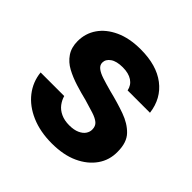

<svg xmlns="http://www.w3.org/2000/svg" viewBox="-140 -634 771 771"><g transform="rotate(45 245.5 -248.0)"><path d="M254 12Q188 12 137 -10Q86 -32 56 -70.5Q26 -109 21 -158H155Q160 -140 172 -124Q184 -108 204.5 -98.5Q225 -89 252 -89Q279 -89 296.5 -97Q314 -105 322 -117Q330 -129 330 -142Q330 -162 317.5 -172.5Q305 -183 281.5 -190.5Q258 -198 227 -207Q194 -215 160.5 -225.5Q127 -236 99 -251Q71 -266 54 -291Q37 -316 37 -352Q37 -396 61 -431Q85 -466 130.5 -487Q176 -508 240 -508Q330 -508 383.5 -467Q437 -426 446 -354H319Q314 -379 293.5 -392.5Q273 -406 240 -406Q205 -406 186.5 -393Q168 -380 168 -361Q168 -347 180.5 -337Q193 -327 216 -319.5Q239 -312 272 -303Q325 -290 368.5 -274.5Q412 -259 438.5 -231.5Q465 -204 465 -152Q466 -105 440 -68Q414 -31 367 -9.5Q320 12 254 12Z"/></g></svg>

Font: DM Sans 36pt
Style: Bold
Weight: 700
Version: Version 4.004;gftools[0.9.30]